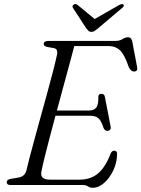

<svg xmlns="http://www.w3.org/2000/svg" viewBox="-20 -899 687 933"><path d="M382 0H31Q12.5 0 12.5 -13.5Q12.5 -25.5 30.5 -29.5L68.5 -36Q84 -38.5 93.2 -46Q102.5 -53.5 108 -69.5Q112.5 -90.5 123.5 -132.2Q134.5 -174 149.2 -228Q164 -282 180.2 -340.8Q196.5 -399.5 211.8 -455.5Q227 -511.5 238.8 -557Q250.5 -602.5 256 -629Q264 -660.5 242.5 -665L209 -671Q192.5 -674.5 192.5 -685Q192.5 -700 214 -700H539.5Q561 -700 575.2 -709Q589.5 -718 601.5 -718Q618 -718 622.5 -698.5L646 -574.5Q651 -552.5 632.5 -551.5Q616.5 -550.5 606 -572.5Q584.5 -635 562.8 -655Q541 -675 510 -675H341Q331.5 -638.5 317.8 -588Q304 -537.5 288.2 -479.2Q272.5 -421 256.5 -362H413Q436 -362 447.5 -376Q459 -390 458 -430.5Q459.5 -443 472 -443Q487.5 -443 489.5 -428.5L517.5 -285Q519.5 -273.5 515 -268.5Q510.5 -263.5 503.5 -263Q490 -262.5 483.5 -276.5Q472 -312.5 458 -324.5Q444 -336.5 417.5 -336.5H249.5Q233.5 -277 219.5 -223.5Q205.5 -170 195.5 -129.2Q185.5 -88.5 182 -68.5Q171 -26 222.5 -26H366.5Q419 -26 455 -55Q491 -84 518 -153.5Q524 -167 535.5 -167Q549 -167 549 -150.5Q548.5 -109.5 531 -72Q513.5 -34.5 486.5 -10.5Q459.5 13.5 430 13.5Q418 13.5 407.8 6.8Q397.5 0 382 0ZM455.5 -760.5Q446 -753 439.2 -748.5Q432.5 -744 424 -744Q415.5 -744 410.5 -748.5Q405.5 -753 399.5 -760.5L335 -860Q331 -865 332.8 -869.8Q334.5 -874.5 338.5 -877Q347.5 -882.5 357.5 -874.5L440 -806.5L558.5 -874.5Q573.5 -882 579.5 -877Q586.5 -870.5 573 -860Z"/></svg>

Font: Fraunces 9pt S000 Light
Style: Italic
Weight: 300
Italic angle: -16°
Version: Version 1.000; ttfautohint (v1.8.3)